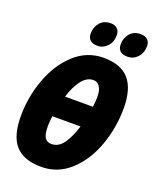

<svg xmlns="http://www.w3.org/2000/svg" viewBox="-169 -1030 930 1139"><g transform="rotate(20 296.0 -461.0)"><path d="M16 -232Q16 -354 58 -468Q100 -582 178.5 -653.5Q257 -725 360 -725Q471 -725 522.5 -665Q574 -605 574 -484Q574 -361 533 -247Q492 -133 414 -61.5Q336 10 232 10Q121 10 68.5 -48.5Q16 -107 16 -232ZM399 -430Q404 -468 404 -491Q404 -535 389 -557.5Q374 -580 349 -580Q307 -580 275 -538Q243 -496 223 -430ZM370 -295H192Q187 -255 187 -231Q187 -179 201 -158.5Q215 -138 242 -138Q288 -138 318.5 -182Q349 -226 370 -295ZM238 -835Q238 -875 262.5 -903.5Q287 -932 330 -932Q356 -932 371.5 -917.5Q387 -903 387 -877Q387 -834 361.5 -806.5Q336 -779 300 -779Q238 -779 238 -835ZM427 -835Q427 -875 451.5 -903.5Q476 -932 519 -932Q547 -932 562.5 -917.5Q578 -903 578 -877Q578 -834 552 -806.5Q526 -779 490 -779Q427 -779 427 -835Z"/></g></svg>

Font: Noto Sans UI CondBlack
Style: Italic
Weight: 900
Width: 3
Italic angle: -12°
Designer: Monotype Design Team
Foundry: Monotype Imaging Inc.
Version: Version 1.001